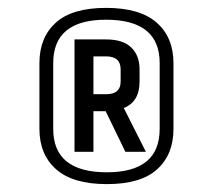

<svg xmlns="http://www.w3.org/2000/svg" viewBox="-20 -685 540 487"><path d="M420 -358Q420 -293 378.5 -255.5Q337 -218 251 -218Q165 -218 122.5 -255.5Q80 -293 80 -358V-525Q80 -590 121.5 -627.5Q163 -665 249 -665Q335 -665 377.5 -627.5Q420 -590 420 -525ZM385 -525Q385 -635 249 -635Q115 -635 115 -525V-358Q115 -248 251 -248Q385 -248 385 -358ZM169 -300V-585H249Q292 -585 313 -564.5Q334 -544 334 -509V-478Q334 -427 294 -411L350 -300H298L248 -403H217V-300ZM286 -509Q286 -542 249 -542H217V-446H249Q286 -446 286 -478Z"/></svg>

Font: Unica One
Style: Regular
Weight: 400
Designer: Eduardo Rodriguez Tunni
Foundry: Eduardo Rodriguez Tunni
Version: Version 2.000; ttfautohint (v1.8.4.7-5d5b);gftools[0.9.23]